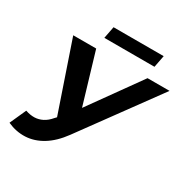

<svg xmlns="http://www.w3.org/2000/svg" viewBox="-195 -1042 1194 1224"><g transform="rotate(30 402.5 -430.5)"><path d="M77 -134Q113 -122 143.5 -123Q174 -124 202.5 -138.5Q231 -153 256 -183L300 -229L318 -246L643 -700H805L397 -141Q343 -67 281 -29Q219 9 153 12Q87 15 23 -14ZM297 -111 96 -700H265L405 -230ZM276 -785 293 -873H662L645 -785Z"/></g></svg>

Font: MOST Montserrat
Style: Bold Italic
Weight: 700
Italic angle: -11.3°
Designer: Julieta Ulanovsky
Foundry: Julieta Ulanovsky
Version: Version 8.000;March 11, 2024;FontCreator 15.0.0.2926 64-bit